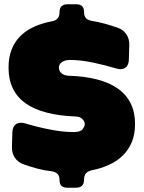

<svg xmlns="http://www.w3.org/2000/svg" viewBox="-20 -800 673 900"><path d="M222 -700Q180 -692 143 -676Q106 -660 78.5 -634Q51 -608 35.5 -570.5Q20 -533 20 -483Q20 -427 40.5 -385Q61 -343 101 -315Q141 -287 199.5 -272Q258 -257 333 -254Q347 -254 355.5 -249.5Q364 -245 369 -239Q374 -233 376 -226.5Q378 -220 377 -216Q377 -207 367 -194Q357 -181 325 -181Q275 -181 213.5 -193Q152 -205 97 -222Q71 -229 55 -218Q39 -207 38 -181L36 -111Q35 -83 49.5 -61Q64 -39 90 -30Q124 -18 155.5 -9.5Q187 -1 223 3Q241 6 250 15.5Q259 25 259 43Q259 62 268 71Q277 80 296 80H336Q355 80 364.5 70.5Q374 61 374 42Q374 23 383 12.5Q392 2 411 -2Q452 -10 489 -26.5Q526 -43 553.5 -69Q581 -95 597 -132Q613 -169 613 -219Q613 -274 592.5 -315.5Q572 -357 532 -385Q492 -413 433.5 -428Q375 -443 300 -445Q286 -446 277.5 -450.5Q269 -455 264 -461Q259 -467 257.5 -473.5Q256 -480 256 -484Q256 -489 258.5 -495Q261 -501 266.5 -506Q272 -511 282 -515Q292 -519 308 -519Q357 -519 414.5 -507Q472 -495 525 -479Q551 -471 567 -482Q583 -493 584 -519L586 -589Q587 -617 572.5 -639Q558 -661 532 -670Q500 -681 471 -689Q442 -697 411 -702Q392 -705 383 -715Q374 -725 374 -743Q374 -762 365 -771Q356 -780 337 -780H296Q278 -780 268.5 -770.5Q259 -761 259 -743Q259 -724 250 -713.5Q241 -703 222 -700Z"/></svg>

Font: Bolota
Style: Bold
Weight: 240
Designer: Gabriel Pang
Version: Version 1.000